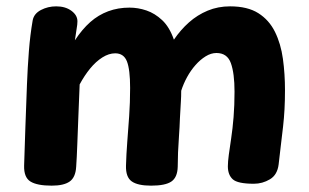

<svg xmlns="http://www.w3.org/2000/svg" viewBox="-20 -574 974 605"><path d="M83 -510Q87 -531 109 -542.5Q131 -554 157 -554Q186 -554 205 -540Q224 -526 224 -507Q224 -497 221.5 -483.5Q219 -470 216 -447Q239 -482 264.5 -504.5Q290 -527 321 -538.5Q352 -550 388 -550Q415 -550 441.5 -541Q468 -532 491 -510.5Q514 -489 528 -449Q549 -480 575.5 -503.5Q602 -527 634.5 -540.5Q667 -554 705 -554Q760 -554 794 -532.5Q828 -511 846.5 -473.5Q865 -436 871.5 -388.5Q878 -341 878 -290Q878 -257 876.5 -229.5Q875 -202 872 -175.5Q869 -149 865.5 -120.5Q862 -92 858 -56Q854 -23 830.5 -9Q807 5 780 5Q729 5 713.5 -9Q698 -23 698 -50Q698 -64 701 -86.5Q704 -109 708.5 -138.5Q713 -168 716 -205Q719 -242 719 -285Q719 -343 707.5 -375Q696 -407 662 -407Q645 -407 628 -396.5Q611 -386 596 -369Q581 -352 569.5 -331Q558 -310 551 -288Q551 -269 550 -255Q549 -241 548.5 -228.5Q548 -216 547 -202Q546 -173 544 -145.5Q542 -118 541 -93.5Q540 -69 540 -48Q539 -15 520 -2Q501 11 456 11Q414 11 395 -2.5Q376 -16 377 -52Q378 -88 381 -126.5Q384 -165 387 -208Q390 -251 390 -297Q390 -355 380 -380.5Q370 -406 343 -406Q323 -406 302.5 -393Q282 -380 264 -358Q246 -336 231 -308Q229 -258 227 -208.5Q225 -159 223.5 -117.5Q222 -76 220 -48Q218 -15 199.5 -2Q181 11 143 11Q97 11 76 -2Q55 -15 56 -52Q58 -107 60 -173.5Q62 -240 65 -309Q67 -361 71 -412.5Q75 -464 83 -510Z"/></svg>

Font: Playpen Sans Arabic
Style: Bold
Weight: 700
Version: Version 2.000